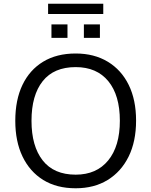

<svg xmlns="http://www.w3.org/2000/svg" viewBox="-20 -1001 812 1030"><path d="M62 -353Q62 -465 100.5 -545.5Q139 -626 211.5 -670Q284 -714 386 -714Q485 -714 558 -670Q631 -626 670.5 -545.5Q710 -465 710 -354Q710 -242 670 -161Q630 -80 557.5 -35.5Q485 9 386 9Q284 9 212 -35.5Q140 -80 101 -161Q62 -242 62 -353ZM149 -353Q149 -217 209 -140.5Q269 -64 386 -64Q498 -64 560.5 -140.5Q623 -217 623 -353Q623 -490 561 -565.5Q499 -641 386 -641Q269 -641 209 -565.5Q149 -490 149 -353ZM238 -926V-981H534V-926ZM256 -798V-870H342V-798ZM430 -798V-870H516V-798Z"/></svg>

Font: Mulish ExtraLight
Style: Regular
Weight: 400
Version: Version 3.603